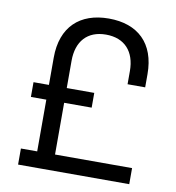

<svg xmlns="http://www.w3.org/2000/svg" viewBox="-80 -786 789 859"><g transform="rotate(10 314.0 -357.0)"><path d="M59 0H564V-73H214V-308H339V-375H214V-499C214 -587 261 -641 346 -641C431 -641 479 -587 479 -499V-439H559V-499C559 -639 478 -714 346 -714C215 -714 133 -639 133 -499V-375H63V-308H133V-73H59Z"/></g></svg>

Font: Meta Space
Style: Regular
Weight: 400
Designer: Meta Pool / Florian Karsten
Foundry: Meta Pool / Florian Karsten
Version: Version 2.000;Glyphs 3.1.1 (3137)